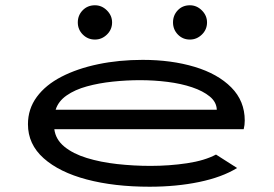

<svg xmlns="http://www.w3.org/2000/svg" viewBox="-20 -698 1040 728"><path d="M547 10Q413 10 309 -17.5Q205 -45 145.5 -98Q86 -151 86 -227Q86 -285 119.5 -330.5Q153 -376 213 -407Q273 -438 352 -454.5Q431 -471 521 -471Q630 -471 718 -444.5Q806 -418 857 -366.5Q908 -315 908 -241Q908 -232 907 -224Q906 -216 904 -208H186Q191 -169 224 -142Q257 -115 309 -99Q361 -83 424 -76Q487 -69 551 -69Q622 -69 689 -79Q756 -89 799 -112L879 -61Q822 -26 735.5 -8Q649 10 547 10ZM191 -282H802Q801 -311 775.5 -332Q750 -353 708.5 -367Q667 -381 615.5 -387.5Q564 -394 511 -394Q460 -394 407.5 -388.5Q355 -383 309.5 -370.5Q264 -358 232.5 -336Q201 -314 191 -282ZM340 -548Q313 -548 294 -567Q275 -586 275 -613Q275 -640 293.5 -659Q312 -678 340 -678Q366 -678 385.5 -658.5Q405 -639 405 -613Q405 -586 385.5 -567Q366 -548 340 -548ZM700 -548Q673 -548 654.5 -567Q636 -586 636 -613Q636 -640 654 -659Q672 -678 700 -678Q726 -678 745.5 -658.5Q765 -639 765 -613Q765 -586 745.5 -567Q726 -548 700 -548Z"/></svg>

Font: Inconsolata UltraExpanded Medium
Style: Regular
Weight: 500
Width: 9
Monospace: yes
Designer: Raph Levien, Cyreal, Brenton Simpson
Foundry: Raph Levien, Cyreal, Google
Version: Version 3.001; ttfautohint (v1.8.2.53-6de2)